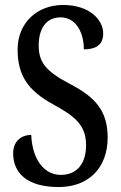

<svg xmlns="http://www.w3.org/2000/svg" viewBox="-20 -744 486 774"><path d="M217 10C333 10 414 -63 414 -190C414 -296 365 -352 263 -405C164 -457 136 -493 136 -561C136 -631 168 -674 224 -674C287 -674 318 -612 318 -545C370 -545 396 -566 396 -609C396 -665 340 -724 234 -724C131 -724 51 -653 51 -544C51 -438 95 -378 193 -324C281 -276 327 -240 327 -159C327 -84 290 -39 225 -39C158 -39 110 -101 106 -200C65 -200 33 -174 33 -126C33 -49 86 10 217 10Z"/></svg>

Font: Noto Serif Sinhala ExtraCondensed Medium
Style: Regular
Weight: 500
Width: 2
Designer: Jelle Bosma - Monotype Design Team
Foundry: Monotype Imaging Inc.
Version: Version 2.007